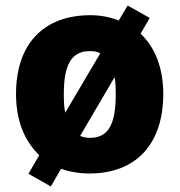

<svg xmlns="http://www.w3.org/2000/svg" viewBox="-20 -618 650 695"><path d="M571 -278C571 -372 541 -447 489 -496L522 -553L442 -598L410 -544C379 -556 344 -563 307 -563C139 -563 38 -460 38 -278C38 -183 67 -110 122 -56L83 11L164 57L201 -7C232 4 267 10 304 10C471 10 571 -95 571 -278ZM211 -277C211 -381 237 -433 305 -433C320 -433 332 -431 343 -425L216 -210C212 -230 211 -251 211 -277ZM399 -278C399 -174 376 -119 306 -119C292 -119 280 -122 270 -126L395 -339C398 -321 399 -301 399 -278Z"/></svg>

Font: Noto Sans Sinhala SemiCondensed Black
Style: Regular
Weight: 900
Width: 4
Designer: Jelle Bosma - Monotype Design Team
Foundry: Monotype Imaging Inc.
Version: Version 2.006